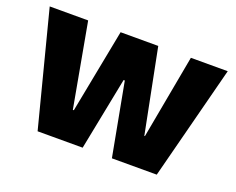

<svg xmlns="http://www.w3.org/2000/svg" viewBox="-95 -735 1108 901"><g transform="rotate(20 458.5 -285.0)"><path d="M386 0H161L14 -570H206L282 -151H287L368 -570H556L639 -151H642L719 -570H903L756 0H532L464 -364H458Z"/></g></svg>

Font: Lalezar
Style: Regular
Weight: 400
Designer: Borna Izadpanah
Foundry: Borna Izadpanah
Version: Version 1.003